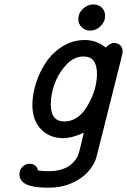

<svg xmlns="http://www.w3.org/2000/svg" viewBox="-20 -631 580 877"><path d="M68.8 165Q68.8 145 82.5 131.1Q96.2 117.2 115.2 117.2Q146 117.2 153.8 147.9Q177.7 150.9 203.1 150.9Q294.9 150.9 331.1 88.9Q336.9 89.8 362.8 -24.9Q309.6 0 269 0Q206.1 0 167 -41Q127.9 -82 127.9 -151.9Q127.9 -199.7 144.5 -251.5Q161.1 -303.2 190.7 -347.2Q220.2 -391.1 266.6 -419.7Q313 -448.2 367.2 -448.2Q420.4 -448.2 462.9 -414.1Q483.9 -435.1 501 -435.1Q517.1 -435.1 528.6 -424.6Q540 -414.1 540 -397Q540 -388.2 537.1 -377L426.8 62Q420.9 85.9 416.5 98.9Q412.1 111.8 397.9 133.3Q383.8 154.8 361.8 172.9Q293.9 226.1 206.1 226.1H193.8Q68.8 226.1 68.8 165ZM211.9 -154.8Q211.9 -75.7 273.9 -76.2Q337.9 -76.2 380.4 -149.2Q422.9 -222.2 422.9 -293.9Q422.9 -373 361.8 -373Q316.9 -373 281 -333.5Q245.1 -293.9 228.5 -245.4Q211.9 -196.8 211.9 -154.8ZM337.9 -543.9Q337.9 -571.8 359.4 -591.3Q380.9 -610.8 406.2 -610.8Q429.2 -610.8 444.6 -596.4Q460 -582 460 -558.1Q460 -531.2 439 -511.2Q418 -491.2 392.1 -491.2Q370.1 -491.2 354 -506.1Q337.9 -521 337.9 -543.9Z"/></svg>

Font: CMU Typewriter Text
Style: BoldItalic
Weight: 700
Italic angle: -14.04°
Version: Version 0.7.0